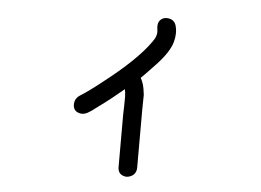

<svg xmlns="http://www.w3.org/2000/svg" viewBox="-49 -665 1099 807"><g transform="rotate(5 500.0 -261.5)"><path d="M662.1 -574.2Q671.9 -541 661.1 -502.9Q648.4 -459 595.7 -403.3Q570.3 -376 555.7 -361.3L536.1 -341.8L537.1 -337.9Q539.1 -335 540.5 -332Q542 -329.1 542 -328.1Q547.9 -315.4 550.8 -298.3Q553.7 -281.2 554.7 -271.5L553.7 -209V35.2Q553.7 60.5 534.2 71.8Q514.6 83 495.1 74.2Q475.6 65.4 475.6 40V-182.6Q475.6 -191.4 476.6 -214.8Q477.5 -238.3 477.1 -255.9Q476.6 -273.4 473.6 -288.1Q421.9 -244.1 372.1 -208Q369.1 -206.1 358.4 -197.8Q347.7 -189.5 342.8 -186Q337.9 -182.6 326.2 -175.8Q308.6 -166 291 -170.9Q264.6 -178.7 265.6 -207Q266.6 -231.4 288.1 -245.1Q320.3 -264.6 377 -309.6Q515.6 -417 570.3 -495.1Q591.8 -522.5 587.9 -546.9Q584 -570.3 590.8 -583Q603.5 -603.5 628.9 -600.6Q654.3 -597.7 662.1 -574.2Z"/></g></svg>

Font: irohamaru Regular
Style: Regular
Weight: 400
Designer: [Source Han Sans]
Ryoko NISHIZUKA  (kana & ideographs); Paul D. Hunt (Latin, Greek & Cyrillic); Wenlong ZHANG  (bopomofo
Version: Version 1.00